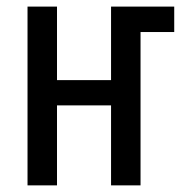

<svg xmlns="http://www.w3.org/2000/svg" viewBox="-20 -559 556 579"><path d="M63 0V-539.1H151.9V-317.4H314.9V-539.1H505.4V-462.4H403.8V0H314.9V-241.2H151.9V0Z"/></svg>

Font: Open Sans Condensed Medium
Style: Regular
Weight: 500
Width: 3
Designer: Monotype Design Team
Foundry: Monotype Imaging Inc.
Version: Version 3.000